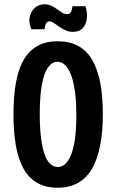

<svg xmlns="http://www.w3.org/2000/svg" viewBox="-20 -865 543 898"><path d="M249 13Q192 13 152.5 -10.5Q113 -34 89 -78Q65 -122 54 -185.5Q43 -249 43 -329Q43 -445 64.5 -521Q86 -597 132 -634.5Q178 -672 249 -672Q305 -672 345 -650.5Q385 -629 410.5 -586Q436 -543 448.5 -479Q461 -415 461 -331Q461 -249 448.5 -185Q436 -121 411 -77Q386 -33 345.5 -10Q305 13 249 13ZM250 -84Q276 -84 295.5 -109.5Q315 -135 326 -188.5Q337 -242 337 -327Q337 -410 326 -465Q315 -520 295.5 -548Q276 -576 248 -576Q224 -576 205.5 -551Q187 -526 176.5 -472.5Q166 -419 166 -333Q166 -266 172 -219Q178 -172 189 -142Q200 -112 215.5 -98Q231 -84 250 -84ZM321 -716Q302 -716 286 -723.5Q270 -731 256.5 -740.5Q243 -750 232 -757.5Q221 -765 211 -765Q199 -765 194 -752.5Q189 -740 188 -728H127Q114 -757 118.5 -783.5Q123 -810 142 -827.5Q161 -845 188 -845Q206 -845 220.5 -838Q235 -831 247 -822Q259 -813 270.5 -806Q282 -799 294 -799Q308 -799 313 -811Q318 -823 319 -836H380Q389 -806 386 -778.5Q383 -751 367 -733.5Q351 -716 321 -716Z"/></svg>

Font: Bricolage Grotesque 24pt Condensed SemiBold
Style: Regular
Weight: 600
Width: 3
Designer: Mathieu Triay
Foundry: Atelier Triay
Version: Version 1.001;gftools[0.9.33.dev8+g029e19f]